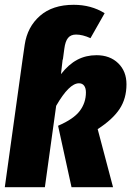

<svg xmlns="http://www.w3.org/2000/svg" viewBox="-24 -780 547 800"><path d="M383 -242 447 0H274L218 -256Q283 -284 308.5 -318Q334 -352 334 -395Q334 -413 326.5 -423Q319 -433 305 -433Q264 -433 210 -339L163 0H-4L70 -532L79 -594Q90 -668 142.5 -714Q195 -760 283 -760Q356 -760 412 -725L353 -621Q320 -636 293 -636Q271 -636 259.5 -622Q248 -608 244 -577L238 -532H237L230 -471Q262 -512 298 -531Q334 -550 378 -550Q434 -550 468.5 -516.5Q503 -483 503 -429Q503 -369 474 -325.5Q445 -282 383 -242Z"/></svg>

Font: Fira Sans Extra Condensed ExtraBold
Style: Italic
Weight: 800
Width: 3
Italic angle: -8°
Designer: Carrois Corporate & Edenspiekermann AG
Foundry: Carrois Corporate GbR & Edenspiekermann AG
Version: Version 4.203